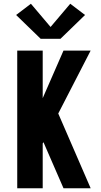

<svg xmlns="http://www.w3.org/2000/svg" viewBox="-20 -1005 540 1025"><path d="M72 0V-735H208V-481L319 -735H464L291 -399L464 0H319L212 -246L208 -239V0ZM197 -798 66 -925 145 -985 250 -861 355 -985 434 -925 303 -798Z"/></svg>

Font: Iosevka SS04 Heavy
Style: Regular
Weight: 900
Monospace: yes
Designer: Belleve Invis
Foundry: Belleve Invis
Version: Version 19.0.0; ttfautohint (v1.8.4)